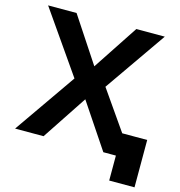

<svg xmlns="http://www.w3.org/2000/svg" viewBox="-124 -832 1019 1088"><g transform="rotate(15 385.5 -288.5)"><path d="M365.2 -263.2 190.9 0H23.9L275.4 -361.3L23.9 -722.7H190.9L366.2 -457L541.5 -722.7H708.5L457 -361.3L617.2 -131.3H763.7V146.5H615.2V0H541.5Z"/></g></svg>

Font: Giphurs
Style: Bold
Weight: 700
Version: Version 0.920; ttfautohint (v1.8.4.7-5d5b)